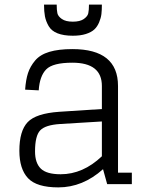

<svg xmlns="http://www.w3.org/2000/svg" viewBox="-20 -799 652 833"><path d="M445 0H552V-50H492V-426Q492 -586 294 -586Q234 -586 194 -574Q154 -562 132.5 -536.5Q111 -511 101.5 -482Q92 -453 89 -410L148 -407Q152 -469 180.5 -498Q209 -527 294 -527Q422 -527 422 -426V-326L237 -314Q136 -307 100 -269Q64 -231 64 -145Q64 -66 101.5 -26Q139 14 233 14Q339 14 427 -65ZM243 -43Q182 -43 157 -67.5Q132 -92 132 -142Q132 -210 154.5 -233.5Q177 -257 241 -261L422 -272V-121Q340 -43 243 -43ZM422 -779Q422 -755 420 -738Q418 -721 410 -702Q402 -683 389 -671Q376 -659 352.5 -651.5Q329 -644 296 -644Q256 -644 229.5 -654.5Q203 -665 191 -686Q179 -707 175 -728Q171 -749 171 -779H226Q226 -755 229 -741.5Q232 -728 248.5 -716.5Q265 -705 296 -705Q327 -705 343.5 -716.5Q360 -728 363 -741.5Q366 -755 366 -779Z"/></svg>

Font: Glegoo
Style: Regular
Weight: 400
Version: Version 2.0.1; ttfautohint (v0.9) -r 48 -G 60